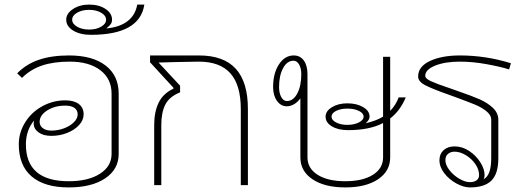

<svg xmlns="http://www.w3.org/2000/svg" viewBox="-20 -808 2285 838"><path d="M498 -399V-136Q498 -69 439 -29.5Q380 10 280 10Q174 10 118 -38Q62 -86 62 -178Q62 -229 89.5 -273.5Q117 -318 164 -344Q211 -370 265 -370Q303 -370 324 -354Q345 -338 345 -309Q345 -284 325.5 -262.5Q306 -241 273.5 -228Q241 -215 204 -215Q169 -215 148 -230.5Q127 -246 127 -269Q127 -274 129 -282Q112 -263 102.5 -236Q93 -209 93 -178Q93 -17 280 -17Q365 -17 416 -49.5Q467 -82 467 -136V-399Q467 -464 418 -501.5Q369 -539 284 -539Q214 -539 163.5 -522Q113 -505 76 -468L55 -488Q94 -528 149.5 -547Q205 -566 281 -566Q384 -566 441 -522Q498 -478 498 -399ZM153 -276Q153 -259 167 -248.5Q181 -238 204 -238Q233 -238 259.5 -248Q286 -258 302.5 -274.5Q319 -291 319 -309Q319 -327 305 -337Q291 -347 265 -347Q219 -347 186 -326Q153 -305 153 -276Z M610 -788Q590 -656 377 -656Q330 -656 299.5 -674.5Q269 -693 269 -722Q269 -749 298.5 -768.5Q328 -788 369 -788Q412 -788 440.5 -769Q469 -750 469 -722Q469 -711 463.5 -703Q458 -695 444 -684Q502 -689 536.5 -715.5Q571 -742 579 -788ZM443 -722Q443 -740 421.5 -752.5Q400 -765 369 -765Q338 -765 316.5 -752.5Q295 -740 295 -722Q295 -704 316.5 -691.5Q338 -679 369 -679Q400 -679 421.5 -691.5Q443 -704 443 -722Z M653 -262Q653 -320 672.5 -360Q692 -400 737 -421V-425L635 -536V-566H848Q956 -566 1009 -508Q1062 -450 1062 -332V0H1031V-332Q1031 -437 985.5 -488Q940 -539 848 -539L740 -537Q692 -535 672 -535L766 -434V-405Q719 -386 701.5 -351.5Q684 -317 684 -262V0H653Z M1683 -291V-121Q1683 -61 1630 -25.5Q1577 10 1487 10Q1397 10 1344 -25.5Q1291 -61 1291 -121V-379Q1280 -363 1264 -353.5Q1248 -344 1232 -344Q1206 -344 1189 -367.5Q1172 -391 1172 -428Q1172 -488 1197.5 -527Q1223 -566 1262 -566Q1290 -566 1306 -544Q1322 -522 1322 -484V-121Q1322 -73 1366.5 -45Q1411 -17 1487 -17Q1563 -17 1607.5 -45Q1652 -73 1652 -121V-271Q1593 -240 1499 -240Q1456 -240 1428.5 -256.5Q1401 -273 1401 -299Q1401 -323 1428.5 -340Q1456 -357 1496 -357Q1537 -357 1565 -340.5Q1593 -324 1593 -299Q1593 -285 1576 -270Q1623 -281 1652 -299V-560H1683V-324Q1708 -350 1720 -383H1751Q1727 -325 1683 -291ZM1295 -484Q1295 -510 1285.5 -526.5Q1276 -543 1261 -543Q1233 -543 1215.5 -510.5Q1198 -478 1198 -428Q1198 -402 1207.5 -384.5Q1217 -367 1232 -367Q1260 -367 1277.5 -400Q1295 -433 1295 -484ZM1567 -299Q1567 -314 1546.5 -324Q1526 -334 1496 -334Q1467 -334 1447 -324Q1427 -314 1427 -299Q1427 -284 1447 -273.5Q1467 -263 1496 -263Q1525 -263 1546 -273.5Q1567 -284 1567 -299Z M1836 -477Q1836 -465 1861 -453.5Q1886 -442 1943 -423L1977 -411Q2038 -390 2072.5 -375Q2107 -360 2131 -337.5Q2155 -315 2155 -285V-117Q2155 -50 2125 -20Q2095 10 2031 10Q2004 10 1972.5 -7Q1941 -24 1919.5 -51.5Q1898 -79 1898 -109Q1898 -136 1916 -152.5Q1934 -169 1964 -169Q1998 -169 2028 -149Q2058 -129 2076.5 -99.5Q2095 -70 2095 -44Q2095 -34 2091 -26Q2124 -43 2124 -117V-285Q2124 -306 2102.5 -323Q2081 -340 2053 -351.5Q2025 -363 1968 -384L1935 -396Q1867 -420 1836 -436Q1805 -452 1805 -474Q1805 -518 1857 -542Q1909 -566 1987 -566Q2100 -566 2210 -532L2202 -505Q2164 -517 2103.5 -528Q2043 -539 1987 -539Q1922 -539 1879 -521.5Q1836 -504 1836 -477ZM2071 -44Q2071 -68 2055 -91.5Q2039 -115 2013.5 -130.5Q1988 -146 1964 -146Q1947 -146 1935.5 -136.5Q1924 -127 1924 -109Q1924 -88 1941.5 -65.5Q1959 -43 1984.5 -28Q2010 -13 2031 -13Q2049 -13 2060 -21Q2071 -29 2071 -44Z"/></svg>

Font: KoHo ExtraLight
Style: Regular
Weight: 275
Version: Version 1.000; ttfautohint (v1.6)